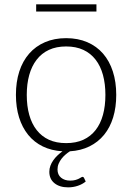

<svg xmlns="http://www.w3.org/2000/svg" viewBox="-20 -678 598 868"><path d="M416 -626H143.5V-658.5H416ZM101 -249Q101 -199 112.2 -158.8Q123.5 -118.5 145.8 -90Q168 -61.5 201.2 -46.2Q234.5 -31 279 -31Q323.5 -31 356.8 -46.2Q390 -61.5 412.2 -90Q434.5 -118.5 445.5 -158.8Q456.5 -199 456.5 -249Q456.5 -298.5 445.5 -339Q434.5 -379.5 412.2 -408.2Q390 -437 356.8 -452.5Q323.5 -468 279 -468Q234.5 -468 201.2 -452.5Q168 -437 145.8 -408.2Q123.5 -379.5 112.2 -339Q101 -298.5 101 -249ZM367.5 142.5Q353.5 154.5 332.2 161.8Q311 169 288 169Q249.5 169 226.2 150.2Q203 131.5 203 98.5Q203 84.5 207.8 71.5Q212.5 58.5 220.8 46.8Q229 35 239.8 24.8Q250.5 14.5 262.5 6Q212.5 3 173.5 -16Q134.5 -35 107.5 -68.2Q80.5 -101.5 66.2 -147.2Q52 -193 52 -249Q52 -307.5 67.2 -354.8Q82.5 -402 111.8 -435.5Q141 -469 183.2 -487.2Q225.5 -505.5 279 -505.5Q332.5 -505.5 374.8 -487.2Q417 -469 446 -435.5Q475 -402 490.2 -354.8Q505.5 -307.5 505.5 -249Q505.5 -193 491.5 -147.2Q477.5 -101.5 450.5 -68.5Q423.5 -35.5 384.5 -16.2Q345.5 3 296 6Q286.5 12 276.5 20.5Q266.5 29 258.5 39.2Q250.5 49.5 245.2 61.8Q240 74 240 88Q240 112 256 125.2Q272 138.5 297 138.5Q311 138.5 320.5 135.8Q330 133 336.2 130Q342.5 127 346.5 124.2Q350.5 121.5 353 121.5Q357 121.5 359.5 125.5Z"/></svg>

Font: Lato 2
Style: Regular
Weight: 300
Designer: Lukasz Dziedzic with Adam Twardoch and Botio Nikoltchev
Foundry: tyPoland Lukasz Dziedzic
Version: Version 2.015; 2015-08-06; http://www.latofonts.com/